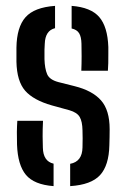

<svg xmlns="http://www.w3.org/2000/svg" viewBox="-20 -627 428 654"><path d="M219 7V-69Q260 -76.5 261 -124.5Q261.5 -146 261.5 -155.2Q261.5 -164.5 261 -183Q260.5 -213 251.5 -228.5Q242.5 -244 216.5 -251.5L156.5 -268Q93.5 -286 65.5 -318.2Q37.5 -350.5 36 -416.5Q35.5 -443.5 36 -464.5Q37 -534.5 66.8 -568.2Q96.5 -602 167.5 -607V-531Q134 -523 132.5 -478Q132 -470.5 131.5 -457.5Q131 -444.5 131.5 -425.5Q132.5 -393.5 140.5 -374.5Q148.5 -355.5 178.5 -347.5L234 -333.5Q294.5 -318.5 324 -285.2Q353.5 -252 353.5 -187Q353.5 -171.5 353.2 -159.5Q353 -147.5 352.5 -132Q351 -63.5 320.8 -30.5Q290.5 2.5 219 7ZM257 -386Q258 -408.5 258 -435.5Q258 -462.5 257.5 -478Q257 -501.5 249.5 -513.8Q242 -526 224 -530V-607Q289.5 -602 318 -569Q346.5 -536 349 -467Q349 -459 349 -443.5Q349 -428 348.8 -412Q348.5 -396 347.5 -386ZM38 -134Q36.5 -179.5 39 -215.5H126.5Q125 -184 125.2 -162.2Q125.5 -140.5 126 -124Q127 -77.5 162.5 -69.5V7Q96 2 68.2 -31.5Q40.5 -65 38 -134Z"/></svg>

Font: Big Shoulders Stencil Text SemiBold
Style: Regular
Weight: 600
Designer: Patric King
Foundry: XO Type Co
Version: Version 1.000